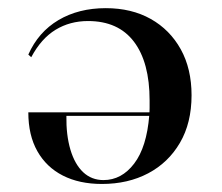

<svg xmlns="http://www.w3.org/2000/svg" viewBox="-20 -447 555 480"><path d="M244.4 -426.6Q308.9 -426.6 356.9 -399.6Q404.8 -372.6 431.9 -323.8Q458.9 -275 458.9 -208.9Q458.9 -139.5 429.8 -89.9Q400.8 -40.3 350.4 -13.7Q300 12.9 234.7 12.9Q178.2 12.9 137.1 -8.1Q96 -29 73.4 -69Q50.8 -108.9 50.8 -166.1H391.1L391.9 -157.3H146Q145.2 -109.7 156 -73Q166.9 -36.3 187.9 -16.5Q208.9 3.2 238.7 3.2Q283.9 3.2 315.3 -37.9Q346.8 -79 353.2 -158.9V-160.5Q354 -168.5 354 -177Q354 -185.5 354 -196Q354 -291.1 314.9 -342.7Q275.8 -394.4 200 -394.4Q154.8 -394.4 119 -372.6Q83.1 -350.8 58.1 -304L50.8 -310.5Q75.8 -366.9 126.2 -396.8Q176.6 -426.6 244.4 -426.6Z"/></svg>

Font: Playfair 144pt SemiExpanded SemiBold
Style: Regular
Weight: 600
Width: 6
Designer: Claus Eggers Sørensen
Foundry: Claus Eggers Sørensen
Version: Version 2.203